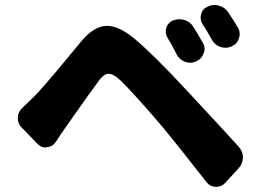

<svg xmlns="http://www.w3.org/2000/svg" viewBox="-20 -762 1040 763"><path d="M645.5 -612.3Q638.7 -624 638.7 -636.7Q638.7 -643.6 640.6 -651.4Q647.5 -671.9 667 -680.7Q679.7 -685.5 692.4 -685.5Q703.1 -685.5 712.9 -682.6Q736.3 -675.8 749 -654.3Q768.6 -623 786.1 -591.8Q793 -580.1 793 -567.4Q793 -558.6 789.1 -549.8Q781.2 -527.3 759.8 -518.6L758.8 -517.6Q747.1 -512.7 735.4 -512.7Q724.6 -512.7 714.8 -516.6Q692.4 -525.4 681.6 -546.9Q663.1 -584 645.5 -612.3ZM785.2 -666Q777.3 -677.7 777.3 -692.4Q777.3 -698.2 779.3 -705.1Q784.2 -726.6 804.7 -735.4Q818.4 -742.2 832 -742.2Q841.8 -742.2 850.6 -739.3Q875 -732.4 887.7 -711.9Q908.2 -681.6 924.8 -653.3Q932.6 -640.6 932.6 -627Q932.6 -619.1 929.7 -610.4Q922.9 -587.9 901.4 -578.1Q888.7 -572.3 876 -572.3Q866.2 -572.3 856.4 -575.2Q834 -583 822.3 -603.5Q803.7 -637.7 785.2 -666ZM201.2 -197.3Q188.5 -178.7 166 -176.8Q164.1 -175.8 161.1 -175.8Q142.6 -175.8 128.9 -190.4L66.4 -254.9Q50.8 -270.5 50.8 -292Q50.8 -316.4 69.3 -334Q86.9 -350.6 115.2 -377.9Q130.9 -393.6 154.8 -420.9Q178.7 -448.2 197.8 -471.2Q216.8 -494.1 252 -536.1Q287.1 -578.1 303.7 -598.6Q351.6 -656.2 401.4 -659.2Q403.3 -659.2 405.3 -659.2Q453.1 -659.2 515.6 -607.4Q594.7 -540 718.8 -406.2Q879.9 -233.4 928.7 -178.7Q945.3 -160.2 945.3 -136.7Q945.3 -111.3 927.7 -92.8L875 -35.2Q860.4 -19.5 839.8 -19.5Q837.9 -19.5 836.9 -19.5Q814.5 -20.5 800.8 -38.1Q676.8 -196.3 628.9 -253.9Q583 -308.6 529.3 -368.2Q475.6 -427.7 451.2 -449.2Q428.7 -468.8 412.1 -468.8Q411.1 -468.8 411.1 -468.8Q393.6 -468.8 375 -444.3Q345.7 -405.3 237.3 -251Q220.7 -227.5 201.2 -197.3Z"/></svg>

Font: Gen Jyuu Gothic Heavy
Style: Bold
Weight: 900
Designer: [Source Han Sans]
Ryoko NISHIZUKA  (kana & ideographs); Paul D. Hunt (Latin, Greek & Cyrillic); Wenlong ZHANG  (bopomofo
Version: Version 1.002.20150607